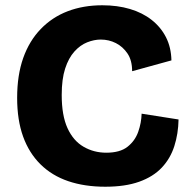

<svg xmlns="http://www.w3.org/2000/svg" viewBox="-20 -694 725 728"><path d="M379 14Q301 14 239 -7Q177 -28 133.5 -71Q90 -114 67.5 -176.5Q45 -239 45 -323Q45 -409 68 -474Q91 -539 134.5 -584Q178 -629 237 -651.5Q296 -674 368 -674Q425 -674 472.5 -660Q520 -646 555 -618.5Q590 -591 609.5 -552.5Q629 -514 630 -465L481 -424Q481 -465 463.5 -491Q446 -517 419.5 -530.5Q393 -544 362 -544Q337 -544 310.5 -533.5Q284 -523 262 -498.5Q240 -474 227 -434Q214 -394 214 -334Q214 -256 236 -208Q258 -160 297 -137.5Q336 -115 383 -115Q435 -115 463.5 -137.5Q492 -160 504 -194Q516 -228 517 -263L657 -241Q656 -187 641 -140Q626 -93 593.5 -58.5Q561 -24 508 -5Q455 14 379 14Z"/></svg>

Font: Bricolage Grotesque 96pt ExtraBold ExtraBold
Style: Regular
Weight: 800
Version: Version 1.001;gftools[0.9.33.dev8+g029e19f]